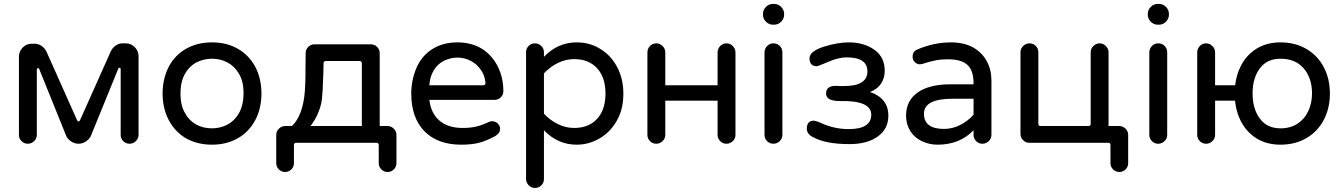

<svg xmlns="http://www.w3.org/2000/svg" viewBox="-20 -724 6810 975"><path d="M76.2 -39.1V-436.5Q76.2 -462.9 95.2 -482.4Q114.3 -502 140.6 -502H156.2Q174.8 -502 191.4 -490.7Q208 -479.5 216.8 -460L371.1 -114.3Q374 -107.4 378.9 -107.4Q383.8 -107.4 386.7 -114.3L542 -461.9Q550.8 -481.4 567.4 -492.7Q584 -503.9 602.5 -503.9H619.1Q645.5 -503.9 664.6 -484.4Q683.6 -464.8 683.6 -438.5V-39.1Q683.6 -20.5 669.9 -7.3Q656.2 5.9 637.7 5.9Q619.1 5.9 606 -7.3Q592.8 -20.5 592.8 -39.1V-371.1Q592.8 -379.9 586.9 -379.9Q582 -379.9 580.1 -374L442.4 -36.1Q435.5 -18.6 417.5 -6.3Q399.4 5.9 378.9 5.9Q358.4 5.9 340.3 -6.3Q322.3 -18.6 315.4 -36.1L179.7 -372.1Q178.7 -377.9 172.9 -377.9Q167 -377.9 167 -369.1V-39.1Q167 -20.5 153.3 -7.3Q139.6 5.9 121.1 5.9Q102.5 5.9 89.4 -7.3Q76.2 -20.5 76.2 -39.1Z M924.8 -21.5Q868.2 -54.7 836.9 -114.3Q805.7 -173.8 805.7 -249Q805.7 -324.2 836.9 -384.8Q868.2 -444.3 925.3 -476.6Q982.4 -508.8 1056.6 -508.8Q1130.9 -508.8 1187.5 -476.6Q1245.1 -443.4 1276.4 -384.3Q1307.6 -325.2 1307.6 -249Q1307.6 -173.8 1276.4 -114.3Q1244.1 -53.7 1187 -21.5Q1129.9 10.7 1056.6 10.7Q982.4 10.7 924.8 -21.5ZM1133.8 -90.8Q1172.9 -111.3 1194.8 -151.9Q1216.8 -192.4 1216.8 -250Q1216.8 -311.5 1193.4 -349.6Q1171.9 -386.7 1136.2 -406.2Q1100.6 -425.8 1056.6 -425.8Q1016.6 -425.8 979.5 -408.2Q940.4 -387.7 918.5 -347.7Q896.5 -307.6 896.5 -250Q896.5 -187.5 919.9 -149.4Q940.4 -111.3 976.1 -91.8Q1011.7 -72.3 1056.6 -72.3Q1097.7 -72.3 1133.8 -90.8Z M1805.7 -414.1H1634.8Q1623 -414.1 1623 -402.3L1622.1 -354.5Q1622.1 -339.8 1621.1 -333Q1619.1 -255.9 1614.3 -217.3Q1609.4 -178.7 1588.9 -135.7Q1580.1 -116.2 1564 -93.8Q1547.9 -71.3 1532.2 -57.6H1432.6Q1453.1 -75.2 1464.8 -86.4Q1476.6 -97.7 1486.3 -113.3Q1509.8 -150.4 1520.5 -204.1Q1526.4 -234.4 1528.3 -264.2Q1530.3 -293.9 1531.2 -339.8V-363.3L1532.2 -454.1Q1532.2 -472.7 1545.4 -485.8Q1558.6 -499 1577.1 -499H1863.3Q1881.8 -499 1895 -485.8Q1908.2 -472.7 1908.2 -454.1V-39.1H1817.4V-402.3Q1817.4 -414.1 1805.7 -414.1ZM1382.8 104.5V-39.1Q1382.8 -57.6 1396.5 -70.8Q1410.2 -84 1428.7 -84H1947.3Q1965.8 -84 1979.5 -70.8Q1993.2 -57.6 1993.2 -39.1V104.5Q1993.2 123 1980 136.2Q1966.8 149.4 1948.2 149.4Q1929.7 149.4 1916.5 136.2Q1903.3 123 1903.3 104.5V12.7Q1903.3 1 1891.6 1H1484.4Q1472.7 1 1472.7 12.7V104.5Q1472.7 123 1459.5 136.2Q1446.3 149.4 1427.7 149.4Q1409.2 149.4 1396 136.2Q1382.8 123 1382.8 104.5Z M2068.4 -249Q2068.4 -314.5 2093.8 -377Q2120.1 -439.5 2174.3 -474.1Q2228.5 -508.8 2302.7 -508.8Q2375 -508.8 2428.7 -475.6Q2479.5 -442.4 2507.8 -386.2Q2536.1 -330.1 2536.1 -261.7Q2536.1 -243.2 2523.4 -230Q2510.7 -216.8 2490.2 -216.8H2160.2Q2168.9 -147.5 2212.4 -110.8Q2255.9 -74.2 2330.1 -74.2Q2368.2 -74.2 2398.9 -81.5Q2429.7 -88.9 2461.9 -104.5Q2468.8 -108.4 2479.5 -108.4Q2495.1 -108.4 2507.3 -97.2Q2519.5 -85.9 2519.5 -69.3Q2519.5 -46.9 2493.2 -32.2Q2450.2 -8.8 2413.1 1Q2376 10.7 2322.3 10.7Q2202.1 10.7 2135.3 -57.6Q2068.4 -126 2068.4 -249ZM2445.3 -303.7Q2441.4 -342.8 2421.9 -369.1Q2401.4 -399.4 2369.6 -415.5Q2337.9 -431.6 2302.7 -431.6Q2271.5 -431.6 2237.3 -417Q2203.1 -400.4 2183.1 -367.7Q2163.1 -335 2160.2 -291H2433.6Q2446.3 -291 2445.3 -303.7Z M2651.4 184.6V-459Q2651.4 -477.5 2664.6 -490.7Q2677.7 -503.9 2696.3 -503.9Q2714.8 -503.9 2728.5 -490.7Q2742.2 -477.5 2742.2 -459V-435.5Q2812.5 -508.8 2908.2 -508.8Q2972.7 -508.8 3023.4 -478.5Q3080.1 -446.3 3112.8 -385.7Q3145.5 -325.2 3145.5 -249Q3145.5 -168 3112.3 -111.3Q3080.1 -53.7 3025.4 -21.5Q2970.7 10.7 2908.2 10.7Q2812.5 10.7 2742.2 -62.5V184.6Q2742.2 204.1 2729 217.3Q2715.8 230.5 2696.3 230.5Q2677.7 230.5 2664.6 216.8Q2651.4 203.1 2651.4 184.6ZM3054.7 -249Q3054.7 -331.1 3012.2 -377.4Q2969.7 -423.8 2895.5 -423.8Q2853.5 -423.8 2814 -404.8Q2774.4 -385.7 2742.2 -351.6V-146.5Q2774.4 -112.3 2814 -93.3Q2853.5 -74.2 2895.5 -74.2Q2969.7 -74.2 3012.2 -120.6Q3054.7 -167 3054.7 -249Z M3624 -39.1V-458Q3624 -476.6 3637.2 -490.2Q3650.4 -503.9 3668.9 -503.9Q3687.5 -503.9 3701.2 -490.2Q3714.8 -476.6 3714.8 -458V-39.1Q3714.8 -20.5 3701.2 -7.3Q3687.5 5.9 3668.9 5.9Q3650.4 5.9 3637.2 -7.3Q3624 -20.5 3624 -39.1ZM3267.6 -39.1V-458Q3267.6 -476.6 3280.8 -490.2Q3293.9 -503.9 3312.5 -503.9Q3331.1 -503.9 3344.7 -490.2Q3358.4 -476.6 3358.4 -458V-39.1Q3358.4 -20.5 3344.7 -7.3Q3331.1 5.9 3312.5 5.9Q3293.9 5.9 3280.8 -7.3Q3267.6 -20.5 3267.6 -39.1ZM3326.2 -291H3659.2V-212.9H3326.2Z M3862.3 -39.1V-458Q3862.3 -476.6 3875.5 -490.2Q3888.7 -503.9 3907.2 -503.9Q3926.8 -503.9 3939.9 -490.7Q3953.1 -477.5 3953.1 -458V-39.1Q3953.1 -20.5 3939.5 -7.3Q3925.8 5.9 3907.2 5.9Q3888.7 5.9 3875.5 -7.3Q3862.3 -20.5 3862.3 -39.1ZM3854.5 -649.4V-653.3Q3854.5 -673.8 3869.6 -689Q3884.8 -704.1 3905.3 -704.1H3911.1Q3931.6 -704.1 3946.8 -689Q3961.9 -673.8 3961.9 -653.3V-649.4Q3961.9 -628.9 3946.8 -613.8Q3931.6 -598.6 3911.1 -598.6H3905.3Q3884.8 -598.6 3869.6 -613.8Q3854.5 -628.9 3854.5 -649.4Z M4107.4 -28.3Q4077.1 -43.9 4077.1 -70.3Q4077.1 -111.3 4113.3 -111.3Q4127 -109.4 4144.5 -101.6Q4213.9 -68.4 4290 -68.4Q4404.3 -68.4 4404.3 -141.6Q4404.3 -213.9 4248 -210.9Q4174.8 -210 4174.8 -249Q4174.8 -288.1 4224.6 -288.1L4248 -287.1H4266.6Q4384.8 -287.1 4384.8 -361.3Q4384.8 -432.6 4280.3 -432.6Q4237.3 -432.6 4186.5 -410.2Q4133.8 -387.7 4127.9 -387.7Q4090.8 -387.7 4090.8 -427.7Q4090.8 -462.9 4161.1 -486.3Q4233.4 -508.8 4290 -508.8Q4368.2 -508.8 4420.9 -470.7Q4472.7 -433.6 4472.7 -365.2Q4472.7 -328.1 4454.6 -300.3Q4436.5 -272.5 4402.3 -258.8L4398.4 -256.8Q4491.2 -224.6 4491.2 -136.7Q4491.2 -68.4 4436.5 -30.3Q4382.8 7.8 4293.9 7.8Q4170.9 7.8 4107.4 -28.3Z M4662.1 -6.8Q4624 -24.4 4602.5 -58.6Q4581.1 -92.8 4581.1 -136.7Q4581.1 -212.9 4640.1 -254.4Q4699.2 -295.9 4806.6 -295.9H4923.8V-302.7Q4923.8 -365.2 4893.1 -394Q4862.3 -422.9 4793.9 -422.9Q4759.8 -422.9 4731.4 -417.5Q4703.1 -412.1 4664.1 -399.4L4651.4 -397.5Q4636.7 -397.5 4625.5 -408.7Q4614.3 -419.9 4614.3 -435.5Q4614.3 -463.9 4640.6 -473.6Q4722.7 -508.8 4809.6 -508.8Q4877 -508.8 4924.8 -481.4Q4968.8 -455.1 4991.7 -412.1Q5014.6 -369.1 5014.6 -315.4V-39.1Q5014.6 -20.5 5001 -7.3Q4987.3 5.9 4968.8 5.9Q4950.2 5.9 4937 -7.3Q4923.8 -20.5 4923.8 -39.1V-62.5Q4853.5 10.7 4741.2 10.7Q4699.2 10.7 4662.1 -6.8ZM4923.8 -141.6V-222.7H4818.4Q4671.9 -222.7 4671.9 -146.5Q4671.9 -69.3 4774.4 -69.3Q4815.4 -69.3 4855 -88.9Q4894.5 -108.4 4923.8 -141.6Z M5162.1 -43.9V-459Q5162.1 -476.6 5175.8 -490.2Q5189.5 -503.9 5208 -503.9Q5226.6 -503.9 5239.7 -490.7Q5252.9 -477.5 5252.9 -459V-95.7Q5252.9 -84 5264.6 -84H5506.8Q5518.6 -84 5518.6 -95.7V-459Q5518.6 -476.6 5532.2 -490.2Q5545.9 -503.9 5564.5 -503.9Q5582 -503.9 5595.7 -490.2Q5609.4 -476.6 5609.4 -459V-18.6L5589.8 1H5207Q5188.5 1 5175.3 -12.2Q5162.1 -25.4 5162.1 -43.9ZM5619.1 104.5V12.7Q5619.1 1 5607.4 1H5553.7V-84H5663.1Q5681.6 -84 5695.3 -70.8Q5709 -57.6 5709 -39.1V104.5Q5709 123 5695.8 136.2Q5682.6 149.4 5664.1 149.4Q5645.5 149.4 5632.3 136.2Q5619.1 123 5619.1 104.5Z M5816.4 -39.1V-458Q5816.4 -476.6 5829.6 -490.2Q5842.8 -503.9 5861.3 -503.9Q5880.9 -503.9 5894 -490.7Q5907.2 -477.5 5907.2 -458V-39.1Q5907.2 -20.5 5893.6 -7.3Q5879.9 5.9 5861.3 5.9Q5842.8 5.9 5829.6 -7.3Q5816.4 -20.5 5816.4 -39.1ZM5808.6 -649.4V-653.3Q5808.6 -673.8 5823.7 -689Q5838.9 -704.1 5859.4 -704.1H5865.2Q5885.7 -704.1 5900.9 -689Q5916 -673.8 5916 -653.3V-649.4Q5916 -628.9 5900.9 -613.8Q5885.7 -598.6 5865.2 -598.6H5859.4Q5838.9 -598.6 5823.7 -613.8Q5808.6 -628.9 5808.6 -649.4Z M6250 -249Q6250 -324.2 6278.3 -383.3Q6306.6 -442.4 6358.9 -475.6Q6411.1 -508.8 6482.4 -508.8Q6557.6 -508.8 6614.7 -475.1Q6671.9 -441.4 6702.6 -382.3Q6733.4 -323.2 6733.4 -249Q6733.4 -174.8 6702.6 -115.7Q6671.9 -56.6 6614.7 -22.9Q6557.6 10.7 6482.4 10.7Q6411.1 10.7 6358.9 -22.5Q6306.6 -55.7 6278.3 -114.7Q6250 -173.8 6250 -249ZM6059.6 -39.1V-458Q6059.6 -476.6 6072.8 -490.2Q6085.9 -503.9 6104.5 -503.9Q6123 -503.9 6136.7 -490.2Q6150.4 -476.6 6150.4 -458V-39.1Q6150.4 -20.5 6136.7 -7.3Q6123 5.9 6104.5 5.9Q6085.9 5.9 6072.8 -7.3Q6059.6 -20.5 6059.6 -39.1ZM6118.2 -291H6301.8V-212.9H6118.2ZM6642.6 -250Q6642.6 -327.1 6600.6 -376.5Q6558.6 -425.8 6482.4 -425.8Q6414.1 -425.8 6377.4 -376.5Q6340.8 -327.1 6340.8 -250Q6340.8 -171.9 6377.4 -122.1Q6414.1 -72.3 6482.4 -72.3Q6533.2 -72.3 6569.3 -96.2Q6605.5 -120.1 6624 -160.6Q6642.6 -201.2 6642.6 -250Z"/></svg>

Font: jf-openhuninn-2.1
Style: Regular
Weight: 400
Designer: [Kosugi Maru]
Designed by MOTOYA      

[Varela Round]
Joe Prince (Latin component); Avraham Cornfeld (Hebrew component)
Foundry: justfont Co., Ltd.
Version: 2.1